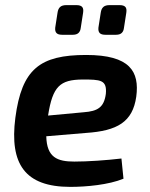

<svg xmlns="http://www.w3.org/2000/svg" viewBox="-20 -719 588 751"><path d="M223 -583H265C284 -583 294 -592 296 -611L305 -669C308 -689 302 -699 278 -699H240C218 -699 208 -690 205 -669L196 -611C194 -591 203 -583 223 -583ZM392 -583H434C453 -583 463 -592 465 -611L474 -669C477 -689 471 -699 447 -699H409C387 -699 377 -690 374 -669L365 -611C363 -591 372 -583 392 -583ZM317 -504C136 -504 65 -449 40 -258C17 -78 77 12 255 12C317 12 405 4 463 -20L455 -99C396 -92 323 -87 271 -87C204 -87 163 -103 161 -186L316 -199C439 -207 499 -242 513 -341C526 -439 489 -504 317 -504ZM394 -352C387 -299 362 -284 308 -280L168 -267C186 -382 215 -407 302 -408C373 -408 399 -407 394 -352Z"/></svg>

Font: Exo 2 Semi Bold
Style: Italic
Weight: 600
Italic angle: -8°
Designer: Natanael Gama
Version: Version 1.001;PS 001.001;hotconv 1.0.88;makeotf.lib2.5.64775